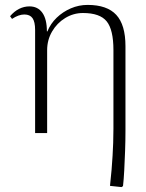

<svg xmlns="http://www.w3.org/2000/svg" viewBox="-20 -542 596 782"><path d="M475 220 428 215Q432 179 434.5 149Q437 119 438.5 92.5Q440 66 441 39.5Q442 13 442 -17V-338Q442 -421 414.5 -455Q387 -489 318 -489Q279 -489 245.5 -468.5Q212 -448 192 -413.5Q172 -379 172 -338V0H123V-420Q123 -453 112.5 -468Q102 -483 79 -483Q56 -483 29 -465L21 -476Q38 -496 58 -506Q78 -516 100 -516Q134 -516 152.5 -490Q171 -464 171 -414H173Q186 -446 211 -470Q236 -494 268.5 -508Q301 -522 337 -522Q416 -522 453.5 -481.5Q491 -441 491 -354V-10Q491 30 489.5 72.5Q488 115 486 152.5Q484 190 481 216Z"/></svg>

Font: Literata 60pt ExtraLight
Style: Regular
Weight: 250
Designer: Latin by Veronika Burian and Jose Scaglione. Greek by Irene Vlachou. Cyrillic by Vera Evstafieva.
Foundry: TypeTogether
Version: Version 3.103;gftools[0.9.29]